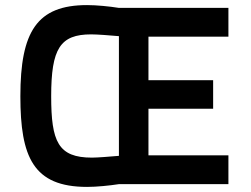

<svg xmlns="http://www.w3.org/2000/svg" viewBox="-20 -723 984 754"><path d="M877 0V-113H563V-296H817V-408H563V-579H877V-692H447C410 -698 359 -703 322 -703C125 -703 60 -599 60 -345C60 -107 110 11 322 11C359 11 410 6 448 0ZM341 -104C208 -104 181 -167 181 -345C181 -532 216 -588 338 -588C363 -588 412 -584 447 -581V-111C412 -108 363 -104 341 -104Z"/></svg>

Font: TitilliumText22L
Style: 800 wt
Weight: 800
Designer: Campivisivi
Foundry: Campivisivi
Version: 1.000